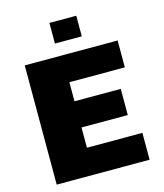

<svg xmlns="http://www.w3.org/2000/svg" viewBox="-127 -976 912 1070"><g transform="rotate(-15 328.5 -440.5)"><path d="M66 0V-688H602V-533H282V-423H549V-272H282V-155H602V0ZM260 -762V-881H415V-762Z"/></g></svg>

Font: Saira SemiExpanded ExtraBold
Style: Regular
Weight: 800
Width: 6
Designer: Hector Gatti with collaboration of the Omnibus-Type team
Foundry: Omnibus-Type
Version: Version 1.101